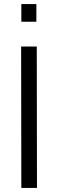

<svg xmlns="http://www.w3.org/2000/svg" viewBox="-20 -925 287 945"><path d="M84 -696H161L162 0H85ZM85 -905H159V-818H85Z"/></svg>

Font: Panefresco 400wt
Style: Regular
Weight: 400
Foundry: Campivisivi & Chank Co
Version: Version 1.002